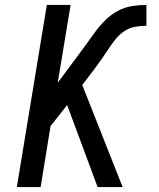

<svg xmlns="http://www.w3.org/2000/svg" viewBox="-20 -755 640 775"><path d="M374 0 251 -331 184 -246 144 0H48L169 -735H265L213 -421L292 -527Q311 -552 329 -577.5Q347 -603 365.5 -628Q384 -653 406.5 -675Q429 -697 456.5 -711.5Q484 -726 513 -730.5Q542 -735 571 -735V-651Q549 -651 526 -647Q503 -643 483 -630Q463 -617 447.5 -598Q432 -579 419 -559Q406 -539 392 -519Q378 -499 364 -480L312 -412L475 0Z"/></svg>

Font: Iosevka Md Ex Obl
Style: Regular
Weight: 500
Width: 7
Italic angle: -9°
Monospace: yes
Designer: Belleve Invis
Foundry: Belleve Invis
Version: Version 32.5.0; ttfautohint (v1.8.4)